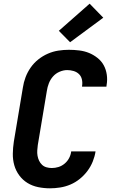

<svg xmlns="http://www.w3.org/2000/svg" viewBox="-20 -1013 640 1041"><path d="M251 8Q218 8 186.5 1.5Q155 -5 129 -21Q103 -37 84.5 -62Q66 -87 57.5 -117Q49 -147 49.5 -179.5Q50 -212 55 -245L104 -538Q108 -566 118.5 -594Q129 -622 146.5 -647Q164 -672 188 -691Q212 -710 239.5 -722Q267 -734 296 -738.5Q325 -743 353 -743Q382 -743 410 -739.5Q438 -736 462.5 -726Q487 -716 508.5 -699Q530 -682 542.5 -659Q555 -636 559 -608Q563 -580 558 -552L557 -543H425V-547Q428 -565 424 -582.5Q420 -600 408 -611.5Q396 -623 379 -628Q362 -633 344 -633Q324 -633 303 -624Q282 -615 267.5 -598.5Q253 -582 245 -561.5Q237 -541 234 -520L185 -227Q183 -212 182 -197.5Q181 -183 183.5 -168.5Q186 -154 192 -141.5Q198 -129 208 -119.5Q218 -110 232 -106Q246 -102 261 -102Q279 -102 297 -107.5Q315 -113 330.5 -126Q346 -139 355 -156.5Q364 -174 366 -192H498Q494 -165 483 -137.5Q472 -110 454 -86Q436 -62 412.5 -43Q389 -24 362 -12.5Q335 -1 306.5 3.5Q278 8 251 8ZM360 -784 299 -846 466 -993 540 -917Z"/></svg>

Font: Iosevka XBd Ex Obl
Style: Regular
Weight: 800
Width: 7
Italic angle: -9°
Monospace: yes
Designer: Belleve Invis
Foundry: Belleve Invis
Version: Version 32.5.0; ttfautohint (v1.8.4)